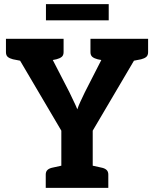

<svg xmlns="http://www.w3.org/2000/svg" viewBox="-20 -916 751 936"><path d="M279 0V-279L15 -727H151Q171 -727 183 -717Q195 -707 202 -692L318 -467Q329 -443 339 -423Q349 -403 357 -383Q362 -399 371.5 -419.5Q381 -440 394 -467L509 -692Q516 -705 529.5 -716Q543 -727 560 -727H696L432 -279V0ZM145 -665V-727H220V-665ZM489 -665V-727H569V-665ZM107 -727 94 -617 43 -627Q27 -631 18 -638.5Q9 -646 9 -662V-727ZM290 -727V-662Q290 -646 280.5 -638.5Q271 -631 255 -627L205 -617L192 -727ZM519 -727 506 -617 456 -627Q440 -631 430.5 -638.5Q421 -646 421 -662V-727ZM702 -727V-662Q702 -646 693 -638.5Q684 -631 668 -627L617 -617L604 -727ZM203 0V-65Q203 -80 212 -88Q221 -96 237 -99L287 -110L301 0ZM410 0 424 -110 474 -99Q490 -96 499 -88Q508 -80 508 -65V0ZM204 -817V-896H510V-817Z"/></svg>

Font: Aleo ExtraBold
Style: Regular
Weight: 800
Designer: Alessio Laiso
Foundry: Alessio Laiso
Version: Version 2.001;gftools[0.9.29]